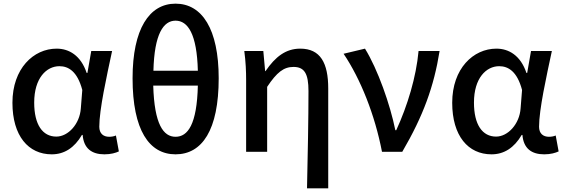

<svg xmlns="http://www.w3.org/2000/svg" viewBox="-20 -830 3087 1050"><path d="M263 14C332 14 387 -22 428 -92H432C438 -18 482 14 551 14C587 14 613 6 630 -2L614 -89C603 -84 589 -82 577 -82C546 -82 523 -99 523 -137C523 -231 563 -411 593 -551H479L458 -431H454C422 -527 357 -564 290 -564C163 -564 48 -455 48 -268C48 -87 135 14 263 14ZM288 -83C213 -83 167 -148 167 -269C167 -403 234 -468 305 -468C354 -468 403 -440 430 -338L422 -237C416 -152 353 -83 288 -83Z M940 14C1085 14 1176 -118 1176 -402C1176 -671 1085 -810 940 -810C796 -810 705 -671 705 -402C705 -118 796 14 940 14ZM940 -82C874 -82 824 -149 818 -362H1062C1057 -149 1007 -82 940 -82ZM819 -443C824 -645 874 -717 940 -717C1007 -717 1057 -645 1062 -443Z M1659 200H1775V-346C1775 -486 1732 -564 1622 -564C1543 -564 1486 -520 1432 -441H1430L1420 -551H1316C1324 -492 1326 -437 1326 -394V0H1441V-355C1494 -435 1532 -464 1585 -464C1645 -464 1667 -427 1667 -332C1667 -183 1663 23 1659 200Z M2069 0H2180C2295 -197 2353 -357 2384 -551H2269C2256 -409 2209 -253 2147 -118H2142C2114 -257 2046 -451 1976 -564L1859 -536C1952 -398 2030 -202 2069 0Z M2668 14C2737 14 2792 -22 2833 -92H2837C2843 -18 2887 14 2956 14C2992 14 3018 6 3035 -2L3019 -89C3008 -84 2994 -82 2982 -82C2951 -82 2928 -99 2928 -137C2928 -231 2968 -411 2998 -551H2884L2863 -431H2859C2827 -527 2762 -564 2695 -564C2568 -564 2453 -455 2453 -268C2453 -87 2540 14 2668 14ZM2693 -83C2618 -83 2572 -148 2572 -269C2572 -403 2639 -468 2710 -468C2759 -468 2808 -440 2835 -338L2827 -237C2821 -152 2758 -83 2693 -83Z"/></svg>

Font: ChiuKong Gothic CL Medium
Style: Regular
Weight: 500
Designer: Ryoko NISHIZUKA 西塚涼子 (kana, bopomofo & ideographs); Paul D. Hunt (Latin, Greek & Cyrillic); Sandoll Communications 산돌커뮤니
Foundry: Adobe
Version: Version 1.300